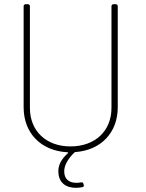

<svg xmlns="http://www.w3.org/2000/svg" viewBox="-20 -720 700 918"><path d="M513 -690V-204C513 -94 435 -20 317 -20C200 -20 123 -94 123 -204V-690C123 -696 119 -700 113 -700H103C97 -700 93 -696 93 -690V-207C93 -83 176 1 302 8C306 8 307 10 304 13C272 42 259 70 259 98C259 158 300 178 343 178C353 178 363 177 373 175C378 174 381 172 381 167C381 166 380 164 380 163L379 159C377 153 375 152 371 152C370 152 368 152 367 152C359 154 352 154 344 154C313 154 287 139 287 99C287 67 309 35 336 9C337 8 339 7 341 7C463 -2 543 -86 543 -207V-690C543 -696 539 -700 533 -700H523C517 -700 513 -696 513 -690Z"/></svg>

Font: Barlow Thin
Style: Regular
Weight: 250
Designer: Jeremy Tribby
Foundry: Tribby Type
Version: Version 1.422;hotconv 1.0.109;makeotfexe 2.5.65596